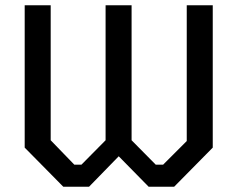

<svg xmlns="http://www.w3.org/2000/svg" viewBox="-20 -711 904 731"><path d="M790 -149 643 0H546L432 -116L319 0H221L74 -149V-691H173V-177L263 -84H290L382 -177V-691H481V-177L573 -84H601L691 -174V-691H790Z"/></svg>

Font: Iceberg
Style: Regular
Weight: 400
Designer: Victor Kharyk
Foundry: Cyreal (www.cyreal.org)
Version: Version 1.002